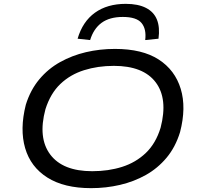

<svg xmlns="http://www.w3.org/2000/svg" viewBox="-20 -968 1036 997"><path d="M453 9Q313 9 226 -46Q139 -101 110.5 -199Q82 -297 114 -424Q138 -501 184 -556Q230 -611 292 -645.5Q354 -680 426 -697Q498 -714 577 -714Q719 -714 804 -659Q889 -604 918.5 -506.5Q948 -409 915 -282Q891 -204 845 -149Q799 -94 737.5 -59.5Q676 -25 603.5 -8Q531 9 453 9ZM459 -79Q543 -79 614 -101.5Q685 -124 737 -173.5Q789 -223 814 -305Q853 -455 788.5 -540.5Q724 -626 571 -626Q488 -626 416.5 -603.5Q345 -581 293.5 -532Q242 -483 216 -401Q176 -252 241 -165.5Q306 -79 459 -79ZM448 -760 383 -767Q409 -856 473 -902Q537 -948 633 -948Q697 -948 738 -927Q779 -906 795 -866Q811 -826 803 -767L734 -760Q741 -817 715 -848.5Q689 -880 618 -880Q549 -880 507.5 -849.5Q466 -819 448 -760Z"/></svg>

Font: Nunito Sans 7pt Expanded
Style: Italic
Weight: 400
Width: 7
Italic angle: -9°
Designer: Vernon Adams
Foundry: Vernon Adams
Version: Version 3.101;gftools[0.9.27]